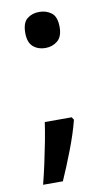

<svg xmlns="http://www.w3.org/2000/svg" viewBox="-80 -594 434 765"><g transform="rotate(-10 137.0 -211.5)"><path d="M197 -105Q184 -53 159.5 11Q135 75 111 129H31Q41 90 50.5 46.5Q60 3 68 -39Q76 -81 81 -116H190ZM66 -479Q66 -520 86 -536Q106 -552 135 -552Q164 -552 184.5 -536Q205 -520 205 -479Q205 -440 184.5 -423Q164 -406 135 -406Q106 -406 86 -423Q66 -440 66 -479Z"/></g></svg>

Font: Noto Sans Javanese Medium
Style: Regular
Weight: 500
Version: Version 2.004